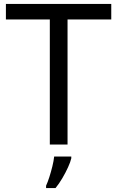

<svg xmlns="http://www.w3.org/2000/svg" viewBox="-20 -734 596 975"><path d="M323 0H233V-635H10V-714H545V-635H323ZM342 70Q338 88 325.5 115.5Q313 143 296.5 171Q280 199 262 221H214V209Q222 192 230.5 165.5Q239 139 246 110.5Q253 82 255 61H342Z"/></svg>

Font: Noto Kufi Arabic
Style: Regular
Weight: 400
Designer: Monotype Design Team, David Williams, Khaled Hosny
Foundry: Google LLC
Version: Version 2.109; ttfautohint (v1.8.4.7-5d5b)